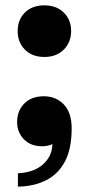

<svg xmlns="http://www.w3.org/2000/svg" viewBox="-20 -542 332 718"><path d="M146 -329Q100 -329 73 -356.5Q46 -384 46 -426Q46 -468 73 -495Q100 -522 146 -522Q191 -522 218.5 -495Q246 -468 246 -426Q246 -384 218.5 -356.5Q191 -329 146 -329ZM47 106Q107 103 141 72.5Q175 42 176 -3Q167 1 157.5 3Q148 5 139 5Q94 5 69 -21.5Q44 -48 44 -85Q44 -128 71 -155Q98 -182 144 -182Q189 -182 218.5 -151.5Q248 -121 248 -62Q248 14 223 61.5Q198 109 152.5 132Q107 155 47 156Z"/></svg>

Font: Montagu Slab 144pt SemiBold
Style: Regular
Weight: 600
Version: Version 1.000